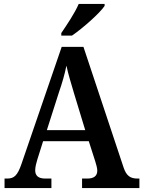

<svg xmlns="http://www.w3.org/2000/svg" viewBox="-20 -951 725 971"><path d="M290 -784V-771H344C400 -809 486 -886 509 -921V-931H378C359 -886 318 -825 290 -784ZM3 0H240V-48H209C173 -48 158 -63 158 -90C158 -106 164 -129 169 -145L198 -237H429L462 -134C466 -120 472 -102 472 -88C472 -60 453 -48 422 -48H395V0H685V-48H675C639 -48 619 -62 605 -104L402 -714H292L89 -123C68 -61 50 -48 16 -48H3ZM217 -293 278 -484C295 -533 307 -575 316 -619C325 -575 340 -529 355 -477L411 -293Z"/></svg>

Font: Noto Serif Devanagari SemiCondensed SemiBold
Style: Regular
Weight: 600
Width: 4
Designer: Universal Thirst, Indian Type Foundry and the Monotype Design Team
Foundry: Monotype Imaging Inc.
Version: Version 2.004